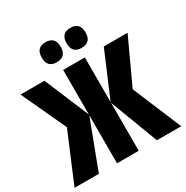

<svg xmlns="http://www.w3.org/2000/svg" viewBox="-219 -1102 1232 1272"><g transform="rotate(-30 396.5 -466.0)"><path d="M492 -779Q565 -779 565 -855Q565 -932 492 -932Q420 -932 420 -855Q420 -779 492 -779ZM302 -779Q375 -779 375 -855Q375 -932 302 -932Q230 -932 230 -855Q230 -779 302 -779ZM-13 0H173L312 -367V0H478V-367L617 0H803L647 -373L805 -714H623L478 -373V-714H312V-373L169 -714H-14L144 -373Z"/></g></svg>

Font: Noto Sans Display Condensed Black
Style: Regular
Weight: 900
Width: 3
Designer: Monotype Design team
Foundry: Monotype Imaging Inc.
Version: 1.000